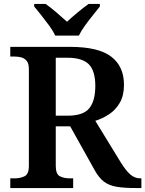

<svg xmlns="http://www.w3.org/2000/svg" viewBox="-20 -951 735 971"><path d="M32 0V-49H54Q82 -49 104 -59.5Q126 -70 126 -112V-601Q126 -629 115.5 -642.5Q105 -656 88.5 -660.5Q72 -665 54 -665H32V-714H334Q478 -714 542.5 -664.5Q607 -615 607 -522Q607 -468 586 -431.5Q565 -395 531.5 -373Q498 -351 462 -340L590 -131Q616 -89 638.5 -69Q661 -49 690 -49H695V0H669Q608 0 569.5 -6.5Q531 -13 505.5 -32.5Q480 -52 459 -90L335 -312H262V-112Q262 -70 283 -59.5Q304 -49 333 -49H350V0ZM323 -366Q401 -366 431.5 -403.5Q462 -441 462 -516Q462 -593 429 -626Q396 -659 321 -659H262V-366ZM259 -771Q249 -794 229.5 -820.5Q210 -847 189.5 -873Q169 -899 153 -918V-931H211Q235 -914 265.5 -888Q296 -862 319 -841Q341 -862 372.5 -888Q404 -914 428 -931H485V-918Q470 -899 449 -873Q428 -847 409 -820.5Q390 -794 379 -771Z"/></svg>

Font: Noto Serif Telugu SemiBold
Style: Regular
Weight: 600
Designer: Jelle Bosma - Monotype Design Team
Foundry: Monotype Imaging Inc.
Version: Version 2.005; ttfautohint (v1.8.4.7-5d5b)